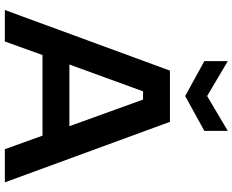

<svg xmlns="http://www.w3.org/2000/svg" viewBox="-106 -880 985 814"><g transform="rotate(90 387.0 -472.5)"><path d="M21.9 0 278.9 -700H496.1L752.6 0H612L554.6 -159.7H212.8L155.4 0ZM253 -273.7H514.5L401.7 -586H366.7ZM386.7 -764.5 238.6 -845.9V-945.2L386.7 -857.7L534.4 -945.2V-845.9Z"/></g></svg>

Font: Envelope Sans Variable
Style: Regular
Weight: 500
Designer: Andreas Rasmussen / Norman Anderson
Foundry: mail.de GmbH
Version: Version 1.150